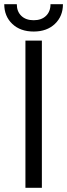

<svg xmlns="http://www.w3.org/2000/svg" viewBox="-50 -892 319 912"><path d="M109.9 -742.2Q46.4 -742.2 8.3 -778.6Q-29.8 -814.9 -29.8 -872.1H29.8Q29.8 -837.4 51.3 -816.7Q72.8 -795.9 109.9 -795.9Q147 -795.9 168.5 -816.7Q189.9 -837.4 189.9 -872.1H249Q249 -814.9 210.9 -778.6Q172.9 -742.2 109.9 -742.2ZM70.8 0V-699.2H148.9V0Z"/></svg>

Font: Prompt Light
Style: Regular
Weight: 300
Designer: Katatrad Team
Foundry: CadsonDemak
Version: Version 1.000;PS 001.000;hotconv 1.0.88;makeotf.lib2.5.64775